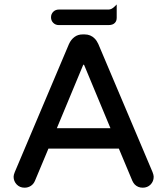

<svg xmlns="http://www.w3.org/2000/svg" viewBox="-20 -851 769 882"><path d="M361.3 -550.8 241.2 -262.2H487.3L367.2 -550.8Q365.7 -554.2 364.3 -554.2Q362.8 -554.2 361.3 -550.8ZM42.5 -39.1Q42.5 -47.4 47.9 -60.5L296.9 -648.9Q306.2 -669.4 322.3 -681.2Q337.9 -692.9 359.4 -692.9H369.1Q396 -692.9 414.6 -674.3Q424.8 -664.1 431.6 -648.9L680.7 -60.5Q686 -46.9 686 -39.1Q686 -17.6 671.4 -2.9Q657.2 11.2 635.7 11.2Q613.8 11.2 599.1 -3.4Q592.3 -10.7 587.9 -20.5L525.9 -168.5H202.6L140.6 -20.5Q134.3 -5.4 121.6 2.9Q108.9 11.2 92.8 11.2Q70.8 11.2 56.6 -3.7Q42.5 -18.6 42.5 -39.1ZM250 -807.1H478.5Q492.7 -807.1 506.8 -821.3L516.1 -830.6V-769.5Q516.1 -753.9 507.3 -745.6Q498 -735.8 478.5 -735.8H250Q234.9 -735.8 224.6 -746.1Q214.4 -756.3 214.4 -771.5Q214.4 -786.6 224.6 -796.9Q234.9 -807.1 250 -807.1Z"/></svg>

Font: YuPearl-Medium
Style: Medium
Weight: 500
Designer: Max Yao
Foundry: Max-Everyday
Version: Version 1.011; ttfautohint (v1.8.3)